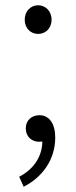

<svg xmlns="http://www.w3.org/2000/svg" viewBox="-20 -534 290 730"><path d="M125 -405C152 -405 176 -425 176 -459C176 -493 152 -514 125 -514C98 -514 74 -493 74 -459C74 -425 98 -405 125 -405ZM70 176C141 140 190 73 190 -11C190 -64 167 -96 130 -96C102 -96 78 -78 78 -46C78 -14 101 5 129 5L141 4C140 65 105 111 53 138Z"/></svg>

Font: Noto Sans KR Light
Style: Regular
Weight: 300
Designer: Ryoko NISHIZUKA 西塚涼子 (kana, bopomofo & ideographs); Paul D. Hunt (Latin, Greek & Cyrillic); Sandoll Communications 산돌커뮤니
Foundry: Adobe
Version: Version 2.004;hotconv 1.0.118;makeotfexe 2.5.65603